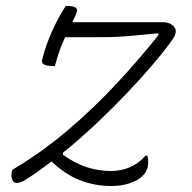

<svg xmlns="http://www.w3.org/2000/svg" viewBox="-20 -600 640 640"><path d="M199 -580H209Q221 -580 230.5 -575.5Q240 -571 235 -557Q234 -553 230 -545Q226 -537 221 -526H525Q542 -526 555.5 -515.5Q569 -505 565 -489L564 -485Q562 -477 541.5 -449.5Q521 -422 485.5 -380.5Q450 -339 403.5 -290Q357 -241 302.5 -189.5Q248 -138 190 -91V-84Q234 -53 273 -41.5Q312 -30 349 -30Q420 -30 465 -81H471Q476 -67 473 -47Q470 -25 448 -7Q435 3 410 11.5Q385 20 350 20Q296 20 246 0.5Q196 -19 152 -62Q108 -28 67 -2Q49 10 35 10Q25 10 20.5 -2Q16 -14 20 -30L21 -34Q116 -90 202.5 -163Q289 -236 366 -318.5Q443 -401 509 -484L506 -489Q463 -485 432.5 -482Q402 -479 375 -477.5Q348 -476 313 -476H197Q187 -455 178.5 -431Q170 -407 163 -380H153Q137 -380 127 -385Q117 -390 121 -403Q132 -447 152.5 -493.5Q173 -540 199 -580Z"/></svg>

Font: Recursive Mn Csl St Lt
Style: Italic
Weight: 300
Italic angle: -15°
Monospace: yes
Version: Version 1.079;hotconv 1.0.112;makeotfexe 2.5.65598; ttfautoh